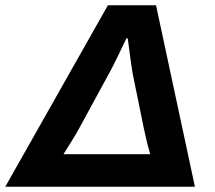

<svg xmlns="http://www.w3.org/2000/svg" viewBox="-74 -706 813 726"><path d="M-54 0 334 -686H516L663 0ZM166 -123H494Q487 -147 480.5 -173.5Q474 -200 470 -220L428 -426Q425 -442 419.5 -482Q414 -522 409 -561H404Q394 -540 381 -513Q368 -486 356 -462Q344 -438 337 -426L225 -220Q214 -200 198 -174Q182 -148 166 -123Z"/></svg>

Font: Archivo VF Beta
Style: Italic
Weight: 400
Italic angle: -10°
Designer: Hector Gatti
Foundry: Omnibus-Type
Version: Version 1.002